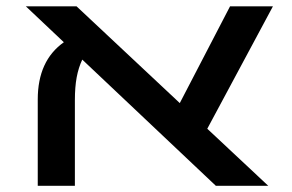

<svg xmlns="http://www.w3.org/2000/svg" viewBox="-20 -601 944 621"><path d="M650.4 -184.6 847.7 0H678.2L246.1 -408.2Q233.9 -382.3 228 -350.8Q222.2 -319.3 222.2 -277.3V0H102.1V-279.3Q102.1 -404.8 186.5 -464.4L63.5 -580.6H227.5L561.5 -267.6L724.1 -580.6H862.8Z"/></svg>

Font: Heebo Medium
Style: Regular
Weight: 500
Designer: Oded Ezer
Foundry: Meir Sadan
Version: Version 2.001; ttfautohint (v1.5.14-ce02) -l 8 -r 50 -G 200 